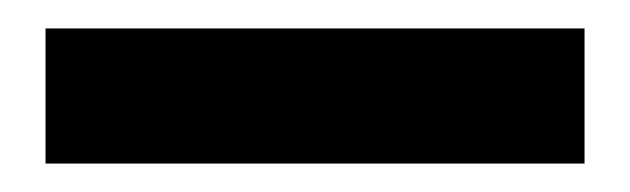

<svg xmlns="http://www.w3.org/2000/svg" viewBox="-20 -692 443 135"><path d="M12 -577V-672H391V-577Z"/></svg>

Font: DM Sans 17pt
Style: Bold
Weight: 700
Version: Version 4.004;gftools[0.9.30]